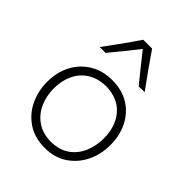

<svg xmlns="http://www.w3.org/2000/svg" viewBox="-225 -925 1062 1062"><g transform="rotate(45 306.5 -393.5)"><path d="M308.6 10.3Q229 10.3 173.1 -27.1Q117.2 -64.5 88.1 -125.7Q59.1 -187 59.1 -257.8Q59.1 -334 90.3 -393.1Q121.6 -452.1 177.7 -485.8Q233.9 -519.5 308.1 -519.5Q384.8 -519.5 439.9 -485.1Q495.1 -450.7 524.7 -391.4Q554.2 -332 554.2 -257.8Q554.2 -183.1 523.7 -122.3Q493.2 -61.5 438 -25.6Q382.8 10.3 308.6 10.3ZM308.6 -37.6Q375.5 -39.1 418.5 -70.3Q461.4 -101.6 481.9 -151.4Q502.4 -201.2 502.4 -257.8Q502.4 -352.5 451.7 -410.9Q400.9 -469.2 308.6 -471.7Q243.2 -470.2 199 -441.7Q154.8 -413.1 132.8 -365.2Q110.8 -317.4 110.8 -257.8Q110.8 -201.2 132.3 -151.4Q153.8 -101.6 197.5 -70.3Q241.2 -39.1 308.6 -37.6ZM435.5 -597.7Q402.3 -638.2 369.4 -679.2Q336.4 -720.2 304.7 -760.7Q273.4 -720.7 241 -680.4Q208.5 -640.1 174.8 -599.6H128.9Q166 -649.9 201.7 -699.5Q237.3 -749 270.5 -798.3H339.8Q373.5 -749 408.7 -699.2Q443.8 -649.4 481 -599.1Z"/></g></svg>

Font: Pinar-FD Light
Style: Regular
Weight: 300
Designer: Amin Abedi
Version: Version 2.000